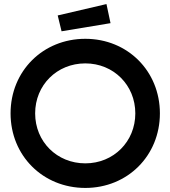

<svg xmlns="http://www.w3.org/2000/svg" viewBox="-20 -911 839 945"><path d="M400 14C608 14 767 -145 767 -353C767 -561 608 -720 400 -720C191 -720 32 -561 32 -353C32 -145 191 14 400 14ZM400 -107C260 -107 153 -214 153 -353C153 -492 260 -599 400 -599C539 -599 646 -492 646 -353C646 -214 539 -107 400 -107ZM283 -757 524 -797 504 -891 264 -835Z"/></svg>

Font: Lineal
Style: Bold
Weight: 700
Designer: Created by Frank Adebiaye with contributions from Anton Moglia & Ariel Martín Pérez
Created by Frank ADEBIAYE with FontF
Foundry: Velvetyne Type Foundry
Version: Version 2.000;Glyphs 3.2 (3227)